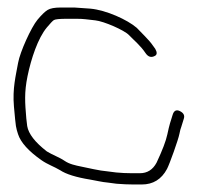

<svg xmlns="http://www.w3.org/2000/svg" viewBox="-20 -501 591 511"><path d="M177.9 -481H141.6C125.4 -481 113.8 -478.8 106.7 -474.5C99.6 -470.2 90.7 -461.5 79.9 -448.6C63.1 -428.5 33.3 -362.8 28.2 -333.9C22.1 -299.5 12.9 -265.9 17.1 -217.5C19.5 -189.8 21.3 -172.5 22.4 -165.5C23.6 -158.5 25.5 -151.3 28 -144C35.1 -121.9 56 -98.7 90.6 -74.5C106.7 -63.2 124.2 -57.5 140 -48C155.9 -37.4 182.6 -29.1 220.2 -23C236.3 -20.4 250.6 -16.4 267.5 -15L290 -12C306.2 -10.7 321.3 -10 335.3 -10H357.3C387.4 -10 409.8 -23.8 424.5 -51.4C431.2 -64 454.7 -129.4 457.6 -145.1C459.1 -153 460.8 -159.3 462.7 -164L469.2 -185C472.1 -193.6 468.7 -200.3 459 -205.2C449.4 -210 442.8 -206.7 439.4 -195.2C433.3 -175.3 431.4 -171.6 425.3 -143.1C421.7 -125.9 412.1 -100.8 396.7 -68C386.7 -49.3 371.9 -40 352.3 -40H330.3C316.3 -40 302.6 -40.7 289 -42L265.5 -45C255 -45.9 243 -47.8 229.3 -50.7C208.8 -55 208.8 -55 196.9 -57.5C180 -61 164.8 -64.1 151.8 -73C138.2 -82.4 119 -89 104.7 -98C73.3 -122.3 55.9 -144.8 52.4 -165.5C51.5 -171.2 50.7 -178 50 -186C46.5 -227.9 44.3 -254.2 53.2 -298C62.7 -344.5 80.9 -399.5 104.6 -427.8C113.6 -438.6 119.8 -445.2 123.3 -447.5C126.8 -449.8 138.3 -451 157.9 -451H182.4C204.3 -451 208.6 -449.4 233.7 -446.8C256.6 -444.4 310.9 -420.7 323.3 -407.6C337.2 -393.1 354.1 -379.5 366.9 -360.3C374.2 -349.2 382.9 -346.7 393 -352.7C398.2 -355.9 398.3 -362 393.2 -371L386.7 -380C376.9 -394.8 354.8 -415.1 343.9 -427C318.9 -448.5 262.7 -474.2 220.4 -478Z"/></svg>

Font: MewTooHand
Style: Lta
Weight: 400
Designer: Mew Too, Robert Jablonski
Version: Version 0.77